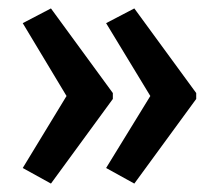

<svg xmlns="http://www.w3.org/2000/svg" viewBox="-20 -495 518 456"><path d="M446 -260V-274L299 -475L232 -440L337 -267L232 -96L299 -59ZM248 -260V-274L101 -475L34 -440L138 -267L34 -96L101 -59Z"/></svg>

Font: Noto Sans Devanagari ExtraCondensed Medium
Style: Regular
Weight: 500
Width: 2
Designer: Jelle Bosma - Monotype Design Team
Foundry: Monotype Imaging Inc.
Version: Version 2.004